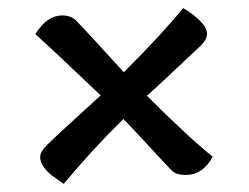

<svg xmlns="http://www.w3.org/2000/svg" viewBox="-20 -490 614 473"><path d="M431 -470Q453 -458 471.5 -440Q490 -422 490 -407Q490 -393 475 -378Q461 -365 409 -316Q357 -267 342 -254Q444 -152 504 -104Q480 -59 437 -59Q414 -59 403 -70Q393 -80 345.5 -131.5Q298 -183 284 -197Q205 -119 137 -37Q118 -50 108 -57.5Q98 -65 88.5 -77.5Q79 -90 79 -103Q79 -116 94 -131Q106 -144 228 -255Q120 -358 67 -406Q96 -452 133 -452Q155 -452 168 -439Q184 -423 285 -312Q383 -410 431 -470Z"/></svg>

Font: Overlock
Style: Bold Italic
Weight: 700
Version: Version 1.001